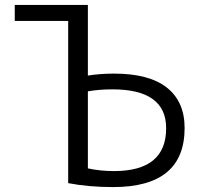

<svg xmlns="http://www.w3.org/2000/svg" viewBox="-20 -750 815 780"><path d="M257 -665H40V-730H337V-443Q387 -451 443 -451Q586 -451 658 -394Q730 -337 730 -230Q730 10 440 10Q340 10 257 -6ZM337 -379V-66Q387 -55 443 -55Q655 -55 655 -229Q655 -387 437 -387Q383 -387 337 -379Z"/></svg>

Font: Mplus 1p
Style: Regular
Weight: 400
Version: Version 1.061